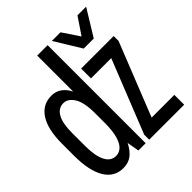

<svg xmlns="http://www.w3.org/2000/svg" viewBox="-199 -854 997 997"><g transform="rotate(-45 300.0 -355.0)"><path d="M135.5 10Q70 10 35 -48.6Q0 -107.2 0 -217.5V-305.2Q0 -410 35.8 -465.5Q71.5 -521 137.8 -521Q170.2 -521 194.1 -503.2Q218 -485.5 232.5 -455.8V-720H309V0H255.5L243.8 -67.2Q224.8 -29.2 199.2 -9.6Q173.8 10 135.5 10ZM154 -61.5Q175.8 -61.5 193.8 -77Q211.8 -92.5 222.6 -128.6Q233.5 -164.8 233.5 -225.5V-295.2Q233.5 -375.5 210.1 -412.5Q186.8 -449.5 154 -449.5Q116.5 -449.5 96.5 -413.8Q76.5 -378 76.5 -308.5V-213.2Q76.5 -138.8 96.5 -100.1Q116.5 -61.5 154 -61.5ZM335 0V-36.8L495 -438.8H346.2V-511H585V-475L425 -72.2H591.8V0ZM429 -575 340 -720H403.5L465.5 -627.2L528.2 -720H591.8L502.8 -575Z"/></g></svg>

Font: Chivo Mono Medium
Style: Regular
Weight: 500
Monospace: yes
Designer: Hector Gatti
Foundry: Omnibus-Type
Version: Version 1.008